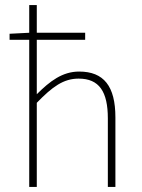

<svg xmlns="http://www.w3.org/2000/svg" viewBox="-20 -742 562 762"><path d="M294 -458C228 -458 178 -420 126 -368V-584H318V-612H126V-722H96V-612L18 -608V-584H96V0H126V-334C188 -398 232 -430 292 -430C374 -430 408 -378 408 -272V0H438V-276C438 -400 392 -458 294 -458Z"/></svg>

Font: Assistant ExtraLight
Style: Regular
Weight: 275
Designer: Hebrew By Ben Nathan, Latin by Paul Hunt
Version: Version 2.001;PS 002.001;hotconv 1.0.88;makeotf.lib2.5.64775